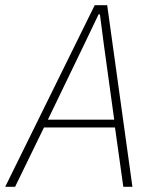

<svg xmlns="http://www.w3.org/2000/svg" viewBox="-40 -718 603 738"><path d="M434 0 402 -228H129L18 0H-20L324 -698H372L469 0ZM359 -548 344 -663H339L284 -548L144 -258H399Z"/></svg>

Font: IBM Plex Sans Condensed ExtraLight
Style: Italic
Weight: 200
Width: 3
Italic angle: -11°
Designer: Mike Abbink, Paul van der Laan, Pieter van Rosmalen
Foundry: Bold Monday
Version: Version 1.3